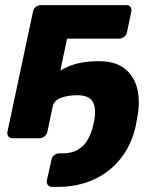

<svg xmlns="http://www.w3.org/2000/svg" viewBox="-20 -540 620 750"><path d="M29 0Q18 0 12.5 -7.5Q7 -15 9 -25L109 -495Q111 -506 119.5 -513Q128 -520 139 -520H473Q484 -520 489.5 -513Q495 -506 493 -495L476 -414Q474 -403 465 -396Q456 -389 445 -389H242L165 -25Q163 -15 154 -7.5Q145 0 134 0ZM215 -264Q251 -285 286.5 -293Q322 -301 367 -301Q429 -301 466 -273Q503 -245 516 -194Q529 -143 515 -75L510 -47Q494 25 452 78.5Q410 132 347 161Q284 190 205 190H184Q173 190 167 182.5Q161 175 163 165L181 84Q183 73 192 66Q201 59 212 59H226Q260 59 284 45Q308 31 322.5 6Q337 -19 344 -51L348 -69Q357 -116 342.5 -142Q328 -168 282 -168Q244 -168 217 -157.5Q190 -147 186 -122Z"/></svg>

Font: Rubik
Style: Bold Italic
Weight: 700
Italic angle: -12°
Designer: Hubert and Fischer
Foundry: Hubert and Fischer
Version: Version 2.300;gftools[0.9.30]